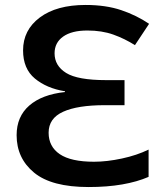

<svg xmlns="http://www.w3.org/2000/svg" viewBox="-20 -744 665 774"><path d="M325 -724Q407 -724 469 -703Q531 -682 581 -648L524 -562Q483 -588 437 -604.5Q391 -621 332 -621Q269 -621 234.5 -596.5Q200 -572 200 -529Q200 -479 246.5 -450Q293 -421 408 -421H482V-320H402Q293 -320 234.5 -293.5Q176 -267 176 -209Q176 -153 221 -122.5Q266 -92 359 -92Q411 -92 471.5 -105Q532 -118 579 -141V-31Q533 -11 472.5 -0.5Q412 10 337 10Q188 10 117.5 -48Q47 -106 47 -199Q47 -274 98 -318.5Q149 -363 242 -373V-376Q168 -388 120.5 -427.5Q73 -467 73 -541Q73 -623 140.5 -673.5Q208 -724 325 -724Z"/></svg>

Font: Noto Sans SemiBold
Style: Regular
Weight: 600
Designer: Monotype Design Team
Foundry: Monotype Imaging Inc.
Version: Version 2.007